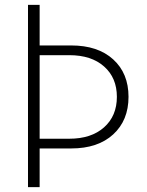

<svg xmlns="http://www.w3.org/2000/svg" viewBox="-20 -770 606 790"><path d="M143.1 0H95.2V-750H143.1V-583H272.9Q382.8 -583 445.8 -525.6Q508.8 -468.3 508.8 -371.6Q508.8 -274.9 445.8 -217Q382.8 -159.2 272.9 -159.2H143.1ZM265.1 -543H143.1V-199.2H265.1Q355.5 -199.2 408.2 -246.1Q460.9 -293 460.9 -371.6Q460.9 -449.7 408.4 -496.3Q356 -543 265.1 -543Z"/></svg>

Font: Spartan MB Light
Style: Regular
Weight: 300
Designer: Matt Bailey, Mirko Velimirovic
Foundry: Matt Bailey
Version: Version 1.005